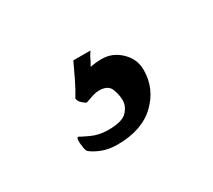

<svg xmlns="http://www.w3.org/2000/svg" viewBox="-49 -77 345 311"><g transform="rotate(-30 123.0 79.0)"><path d="M125 25Q131 24 135.5 23.5Q140 23 147 23Q167 23 182 37.5Q197 52 197 72Q197 107 171.5 131.5Q146 156 100 156Q83 156 70 150.5Q57 145 52 140Q50 138 49 130.5Q48 123 48 120Q48 113 51 113Q54 115 68 121.5Q82 128 99 128Q125 128 134 118.5Q143 109 143 98Q143 87 138.5 76Q134 65 117 65Q112 65 105.5 67Q99 69 91 72Q89 72 83.5 67Q78 62 78 57Q85 46 93 29.5Q101 13 106 2H138L133 10Q129 19 125 25Z"/></g></svg>

Font: Vermiglione
Style: Bold
Weight: 700
Version: Version 1.000